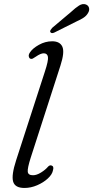

<svg xmlns="http://www.w3.org/2000/svg" viewBox="-20 -922 462 951"><path d="M279.5 -597.5 132 -140.5Q115.5 -88.5 117.5 -71.2Q119.5 -54 143.5 -54Q161.5 -54 183.2 -67.5Q205 -81 218 -96.5Q226 -105 234.5 -102.5Q248.5 -98.5 242.5 -79Q239 -58.5 217.2 -38.2Q195.5 -18 164.2 -4.5Q133 9 101 9Q54 9 45 -22.8Q36 -54.5 60 -128.5L202 -566.5Q220.5 -622.5 217.5 -640.2Q214.5 -658 196.5 -658Q181.5 -658 157 -641Q150 -636 142.8 -632.2Q135.5 -628.5 129 -632Q124 -634.5 122.5 -643Q121 -651.5 128.5 -662.5Q141.5 -682.5 172.8 -700Q204 -717.5 238.5 -717.5Q276.5 -717.5 288.8 -690.8Q301 -664 279.5 -597.5ZM331.5 -862.5Q354 -883.5 371.5 -894.5Q389 -905.5 405 -900Q418 -895 421 -882.8Q424 -870.5 416 -857.5Q408.5 -844 394.2 -834.5Q380 -825 359.5 -816L248.5 -760.5Q234.5 -754.5 229.5 -763Q227 -768 230.5 -773.5Q234 -779 239 -784.5Z"/></svg>

Font: Fraunces 9pt S100 Light
Style: Italic
Weight: 300
Italic angle: -16°
Version: Version 1.000; ttfautohint (v1.8.3)